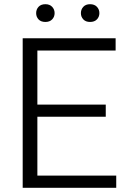

<svg xmlns="http://www.w3.org/2000/svg" viewBox="-20 -893 609 913"><path d="M532.7 0H139.6V-58.1H532.7ZM157.7 0H87.9V-710.9H157.7ZM482.9 -337.9H139.6V-395.5H482.9ZM529.8 -652.8H139.6V-710.9H529.8ZM408.2 -788.6Q387.7 -788.6 376.2 -800.8Q364.7 -813 364.7 -830.6Q364.7 -848.1 376.2 -860.6Q387.7 -873 408.2 -873Q429.2 -873 440.9 -860.6Q452.6 -848.1 452.6 -830.6Q452.6 -813 440.9 -800.8Q429.2 -788.6 408.2 -788.6ZM195.8 -788.6Q174.8 -788.6 163.3 -800.8Q151.9 -813 151.9 -830.6Q151.9 -848.1 163.3 -860.6Q174.8 -873 195.8 -873Q216.3 -873 228 -860.6Q239.7 -848.1 239.7 -830.6Q239.7 -813 228 -800.8Q216.3 -788.6 195.8 -788.6Z"/></svg>

Font: Heebo Light
Style: Regular
Weight: 300
Designer: Oded Ezer
Foundry: Ezer Type House
Version: Version 3.100